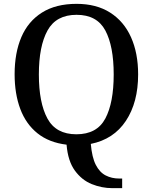

<svg xmlns="http://www.w3.org/2000/svg" viewBox="-20 -745 794 998"><path d="M564 233Q509 233 457 212Q405 191 369 141.5Q333 92 326 7Q235 -4 175 -52Q115 -100 85.5 -178.5Q56 -257 56 -359Q56 -470 91 -552Q126 -634 198 -679.5Q270 -725 378 -725Q481 -725 552.5 -679.5Q624 -634 661 -551.5Q698 -469 698 -358Q698 -213 634.5 -117Q571 -21 452 3Q458 73 478 112Q498 151 529.5 167Q561 183 599 183H615V233ZM377 -47Q484 -47 527.5 -129Q571 -211 571 -358Q571 -505 527.5 -586.5Q484 -668 378 -668Q272 -668 227 -586.5Q182 -505 182 -358Q182 -211 226.5 -129Q271 -47 377 -47Z"/></svg>

Font: Noto Serif Hentaigana Medium
Style: Regular
Weight: 500
Designer: Kazuhiro Yamada
Foundry: nipponia
Version: Version 1.000; ttfautohint (v1.8.4.7-5d5b)